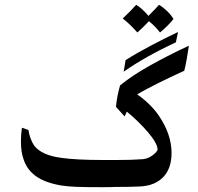

<svg xmlns="http://www.w3.org/2000/svg" viewBox="-20 -771 825 798"><path d="M98 -231Q104 -193 122 -166Q152 -126 234 -115Q296 -106 411 -106H463Q531 -106 566 -109Q589 -109 609 -122Q629 -135 635 -148Q635 -175 594.5 -222Q554 -269 507 -307L498 -287L462 -327Q466 -371 479 -416Q530 -458 607.5 -501Q685 -544 765 -581Q757 -523 746 -477Q627 -423 550 -379Q608 -338 641 -289Q693 -212 693 -135Q693 -71 658.5 -35Q624 1 562 4Q527 6 457 6Q440 7 405 7Q331 7 296 5.5Q261 4 235 0Q169 -11 130.5 -38Q92 -65 78 -109Q67 -139 67 -182Q67 -212 71 -240ZM502 -521Q549 -551 610 -583Q671 -615 720 -638L711 -595Q584 -536 494 -473ZM701 -692Q679 -664 645 -636Q626 -661 599 -683Q577 -659 551 -636Q516 -675 490 -694Q527 -729 546 -751Q571 -736 597 -705Q631 -739 641 -751Q658 -741 675 -724.5Q692 -708 701 -692Z"/></svg>

Font: Mirza Medium
Style: Regular
Weight: 500
Designer: Arabic design by Kourosh Beigpour, Latin design by Eduardo Tunni, engineering by Lasse Fister
Version: Version 1.0010g